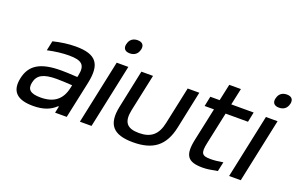

<svg xmlns="http://www.w3.org/2000/svg" viewBox="-88 -1055 2181 1411"><g transform="rotate(20 1002.5 -349.5)"><path d="M378 -509C320 -509 264 -501 202 -486L186 -410C245 -423 303 -430 353 -430C454 -430 486 -403 467 -315L464 -302C404 -306 362 -307 337 -307C174 -307 97 -259 74 -150C51 -42 105 9 229 9C308 9 362 -11 405 -52H411L400 0H491L553 -290C586 -447 537 -509 378 -509ZM165 -150C178 -212 224 -237 327 -237C356 -237 405 -235 449 -232L444 -209C424 -115 365 -68 261 -68C181 -68 153 -93 165 -150Z M700 -500 594 0H685L791 -500ZM719 -651C712 -618 728 -597 766 -597C804 -597 828 -618 835 -651L836 -653C843 -687 827 -708 789 -708C751 -708 727 -687 720 -653Z M831 -205C799 -56 854 9 1012 9C1169 9 1252 -56 1284 -205L1346 -500H1255L1193 -209C1173 -112 1123 -70 1029 -70C934 -70 902 -112 922 -209L984 -500H893Z M1589 -70C1522 -70 1509 -88 1526 -169L1580 -422H1755L1771 -500H1596L1624 -630H1533L1505 -500H1432L1416 -422H1489L1434 -165C1406 -33 1439 9 1556 9C1594 9 1620 3 1671 -6L1687 -80C1647 -73 1618 -70 1589 -70Z M1867 -500 1761 0H1852L1958 -500ZM1886 -651C1879 -618 1895 -597 1933 -597C1971 -597 1995 -618 2002 -651L2003 -653C2010 -687 1994 -708 1956 -708C1918 -708 1894 -687 1887 -653Z"/></g></svg>

Font: LT Wave Text Italic
Style: Regular
Weight: 400
Designer: Daniel Lyons
Version: Version 2.5 (Glyphs App)